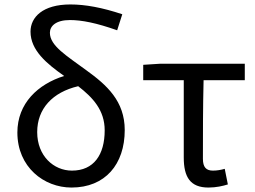

<svg xmlns="http://www.w3.org/2000/svg" viewBox="-20 -829 1147 862"><path d="M303 -63C221 -63 147 -129 147 -236C147 -341 216 -415 331 -442C397 -391 450 -334 450 -244C450 -134 401 -63 303 -63ZM529 -765C439 -795 363 -809 296 -809C172 -809 117 -752 117 -687C117 -603 190 -543 268 -488C150 -451 58 -365 58 -234C58 -79 177 13 301 13C452 13 540 -91 540 -245C540 -375 460 -447 367 -514C279 -579 204 -623 204 -682C204 -712 231 -739 294 -739C347 -739 413 -726 506 -693Z M623 -538V-469H805V-122C805 -34 834 13 916 13C950 13 981 6 1003 -1L989 -71C971 -66 954 -63 936 -63C906 -63 891 -78 891 -116C891 -226 891 -346 894 -469H1079V-543H701Z"/></svg>

Font: Noto Sans KR Regular
Style: Regular
Weight: 400
Designer: Ryoko NISHIZUKA  (kana & ideographs); Paul D. Hunt (Latin, Greek & Cyrillic); Wenlong ZHANG  (bopomofo); Sandoll Communi
Foundry: Adobe Systems Incorporated
Version: Version 1.004;PS 1.004;hotconv 1.0.82;makeotf.lib2.5.63406